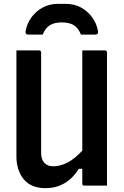

<svg xmlns="http://www.w3.org/2000/svg" viewBox="-20 -961 640 994"><path d="M216 13Q140 13 102.5 -33.5Q65 -80 65 -152V-700H182Q193 -700 193 -689V-169Q193 -136 209.5 -118Q226 -100 256 -100Q291 -100 328.5 -119Q366 -138 406 -181V-700H523Q534 -700 534 -689V0H417Q406 0 406 -11V-87H388Q325 13 216 13ZM201 -782H126Q109 -782 113 -802Q120 -840 143 -871.5Q166 -903 201 -922Q236 -941 279 -941H321Q365 -941 399.5 -922Q434 -903 457 -871.5Q480 -840 487 -802Q491 -782 474 -782H399Q385 -817 361.5 -831Q338 -845 300 -845Q263 -845 239 -831Q215 -817 201 -782Z"/></svg>

Font: Recursive Mn Lnr St SmB
Style: Regular
Weight: 600
Monospace: yes
Version: Version 1.079;hotconv 1.0.112;makeotfexe 2.5.65598; ttfautoh